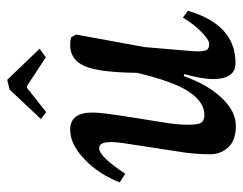

<svg xmlns="http://www.w3.org/2000/svg" viewBox="-90 -561 664 524"><g transform="rotate(-90 242.0 -299.0)"><path d="M286.1 -611.3 371.1 -522.9 347.7 -505.9 269 -557.6H264.6L197.8 -504.9L179.2 -519.5L259.8 -605ZM323.2 -398.9Q340.3 -439.5 381.3 -439.5Q392.6 -439.5 401.9 -437L409.7 -423.3L375.5 -236.3L367.2 -138.7Q363.3 -98.1 363.8 -86.9Q364.7 -70.8 368.2 -65.9Q372.6 -60.1 384.3 -60.1Q395.5 -60.1 418.5 -83Q440.9 -105.5 455.6 -131.8L474.6 -118.2Q436.5 12.2 331.5 11.7Q289.1 11.7 288.1 -47.9Q288.1 -78.6 301.8 -128.4L296.4 -129.4Q272.5 -63 235.8 -24.9Q199.7 12.7 160.6 12.7Q121.1 12.7 102.1 -7.8Q83 -28.3 83 -57.6Q83 -87.9 87.4 -125L113.3 -293.9Q116.7 -319.3 116.2 -330.1Q116.2 -359.9 99.6 -360.4Q76.7 -360.4 29.8 -289.1L6.3 -304.2Q27.8 -360.4 68.8 -399.9Q109.9 -439.5 149.9 -439.5Q198.2 -439.5 196.8 -376Q196.8 -353 184.1 -273.9L170.4 -188Q163.6 -148.9 163.6 -118.2Q163.6 -89.4 169.4 -81.5Q175.8 -73.2 190.4 -73.2Q225.6 -73.2 253.9 -115.7Q282.2 -158.7 305.2 -257.3Q306.6 -360.8 323.2 -398.9Z"/></g></svg>

Font: Neuton Cursive
Style: Regular
Weight: 500
Designer: Brian M Zick
Version: Version 1.43